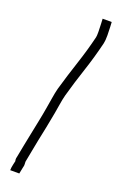

<svg xmlns="http://www.w3.org/2000/svg" viewBox="-182 -837 683 1074"><g transform="rotate(20 159.0 -299.5)"><path d="M34 187Q34 172 38.5 152.5Q43 133 44 128Q43 130 42 122.5Q41 115 45 100Q52 64 58.5 30Q65 -4 72 -37Q81 -82 90 -125.5Q99 -169 106 -211Q111 -239 116 -271Q121 -303 128 -331Q154 -421 182.5 -507Q211 -593 231 -676Q232 -681 232.5 -688Q233 -695 233 -708Q233 -733 231.5 -756.5Q230 -780 230 -786H284Q284 -784 285.5 -759Q287 -734 287 -708Q287 -692 286 -679.5Q285 -667 283 -659Q261 -568 232.5 -482.5Q204 -397 180 -311Q173 -284 168.5 -254.5Q164 -225 159 -198Q151 -153 142 -109Q133 -65 124 -22Q118 9 111.5 42.5Q105 76 98 113Q98 114 98.5 124.5Q99 135 98 139Q98 138 94.5 154.5Q91 171 88 187Z"/></g></svg>

Font: Syne Tactile
Style: Regular
Weight: 400
Designer: Lucas Descroix
Foundry: Bonjour Monde
Version: Version 2.100; ttfautohint (v1.8.3)